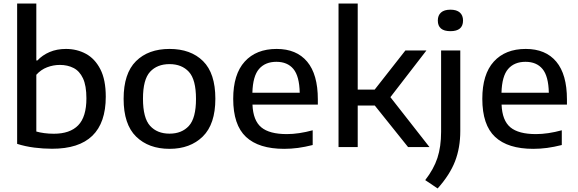

<svg xmlns="http://www.w3.org/2000/svg" viewBox="-20 -828 3252 1081"><path d="M273 9.5Q223.5 9.5 172.8 3Q122 -3.5 76.5 -18V-808H184.5V-487.5H190.5Q218.5 -517.5 259.2 -535Q300 -552.5 351.5 -552.5Q413 -552.5 463.8 -525Q514.5 -497.5 545 -438.2Q575.5 -379 575.5 -283.5Q575.5 10 273 9.5ZM283 -75Q374 -75 420.2 -122.5Q466.5 -170 466.5 -274.5Q466.5 -346 447.2 -387Q428 -428 394.2 -445.2Q360.5 -462.5 317 -462.5Q280 -462.5 245.2 -449.2Q210.5 -436 184.5 -407V-87.5Q203.5 -82 229 -78.5Q254.5 -75 283 -75Z M934.5 10Q817 10 746.5 -58.8Q676 -127.5 676 -271.5Q676 -414.5 745.5 -483.5Q815 -552.5 934.5 -552.5Q1054 -552.5 1123.2 -484Q1192.5 -415.5 1192.5 -272Q1192.5 -129 1121.8 -59.5Q1051 10 934.5 10ZM934.5 -75.5Q1003.5 -75.5 1043.5 -119.2Q1083.5 -163 1083.5 -271Q1083.5 -380 1043.5 -423.5Q1003.5 -467 934.5 -467Q865 -467 825 -423.8Q785 -380.5 785 -272.5Q785 -163.5 825 -119.5Q865 -75.5 934.5 -75.5Z M1580 10Q1437 10 1365 -57.2Q1293 -124.5 1293 -271.5Q1293 -410 1357.8 -481.2Q1422.5 -552.5 1537.5 -552.5Q1649.5 -552.5 1709.5 -480.8Q1769.5 -409 1769.5 -268.5V-239H1401.5Q1405 -149.5 1451 -111.2Q1497 -73 1595 -73Q1628.5 -73 1665.2 -78.5Q1702 -84 1740.5 -94.5V-11.5Q1697 -0.5 1657.8 4.8Q1618.5 10 1580 10ZM1536 -480Q1473.5 -480 1438.5 -439.8Q1403.5 -399.5 1401 -306H1667.5Q1665.5 -399 1632 -439.5Q1598.5 -480 1536 -480Z M1886 0V-808H1994V-323.5H2089.5L2262.5 -544H2381L2178 -281L2398 0H2277.5L2090 -234H1994V0Z M2444 233 2374 186Q2422 124.5 2442.8 61.2Q2463.5 -2 2463.5 -86V-544H2571.5V-90.5Q2571.5 4 2542 80.2Q2512.5 156.5 2444 233ZM2516 -652.5Q2445 -652.5 2445 -712.5Q2445 -741.5 2463 -757.5Q2481 -773.5 2516 -773.5Q2551 -773.5 2569 -757.5Q2587 -741.5 2587 -712.5Q2587 -652.5 2516 -652.5Z M2982.5 10Q2839.5 10 2767.5 -57.2Q2695.5 -124.5 2695.5 -271.5Q2695.5 -410 2760.2 -481.2Q2825 -552.5 2940 -552.5Q3052 -552.5 3112 -480.8Q3172 -409 3172 -268.5V-239H2804Q2807.5 -149.5 2853.5 -111.2Q2899.5 -73 2997.5 -73Q3031 -73 3067.8 -78.5Q3104.5 -84 3143 -94.5V-11.5Q3099.5 -0.5 3060.2 4.8Q3021 10 2982.5 10ZM2938.5 -480Q2876 -480 2841 -439.8Q2806 -399.5 2803.5 -306H3070Q3068 -399 3034.5 -439.5Q3001 -480 2938.5 -480Z"/></svg>

Font: Encode Sans SmExp Md
Style: Regular
Weight: 500
Width: 6
Designer: Multiple Designers
Foundry: Impallari Type
Version: Version 3.002; ttfautohint (v1.8.3) -l 8 -r 50 -G 200 -x 14 